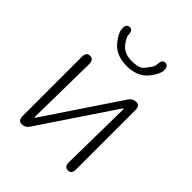

<svg xmlns="http://www.w3.org/2000/svg" viewBox="-221 -928 1057 1057"><g transform="rotate(45 308.0 -399.5)"><path d="M128 0Q100 0 100 -36V-497Q100 -533 128 -533Q157 -533 157 -497L151 -81Q151 -76 153 -76Q155 -76 160 -84L445 -509Q461 -533 489 -533Q516 -533 516 -497V-36Q516 0 488 0Q459 0 460 -37L466 -452Q466 -457 463.5 -457Q461 -457 456 -449L171 -24Q155 0 128 0ZM183 -689Q149 -731 147 -761Q144 -797 170 -799Q195 -800 196 -764Q197 -745 221 -713Q251 -674 310 -674Q369 -674 387 -698Q398 -713 409 -727Q422 -744 423 -764Q424 -800 449 -799Q475 -797 473 -761Q471 -732 437 -689Q394 -635 310 -635Q226 -635 183 -689Z"/></g></svg>

Font: Resource Han Rounded KR Light
Style: Regular
Weight: 300
Designer: Cyano Hao (round all glyphs); Ryoko NISHIZUKA 西塚涼子 (kana, bopomofo & ideographs); Paul D. Hunt (Latin, Greek & Cyrillic)
Foundry: Cyano Hao
Version: 0.990